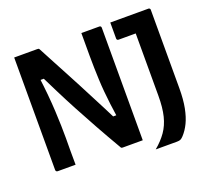

<svg xmlns="http://www.w3.org/2000/svg" viewBox="-130 -865 1209 1104"><g transform="rotate(-20 475.0 -312.5)"><path d="M180 0Q162 0 143 0Q124 0 106 0Q88 0 70 0Q67 0 64.5 -1.5Q62 -3 60.5 -5.5Q59 -8 59 -11Q59 -84 59 -156Q59 -228 59 -300Q59 -372 59 -444Q59 -516 59 -588Q59 -616 59 -644Q59 -672 59 -700Q73 -700 91 -700Q109 -700 128.5 -700Q148 -700 165.5 -700Q183 -700 198 -700Q203 -700 206 -699.5Q209 -699 211 -697Q213 -695 215 -690Q240 -643 264 -597.5Q288 -552 312 -507.5Q336 -463 358.5 -419.5Q381 -376 403.5 -332.5Q426 -289 448.5 -245.5Q471 -202 492 -159L452 -187H518L499 -173Q492 -219 487 -260Q482 -301 478.5 -339.5Q475 -378 473.5 -414.5Q472 -451 471 -486.5Q470 -522 470 -559Q470 -571 470 -584.5Q470 -598 470 -611.5Q470 -625 470 -640Q470 -655 470 -670Q470 -685 470 -700Q489 -700 507.5 -700Q526 -700 544 -700Q562 -700 580 -700Q585 -700 588 -697Q591 -694 591 -689Q591 -642 591 -594.5Q591 -547 591 -499.5Q591 -452 591 -404.5Q591 -357 591 -309.5Q591 -262 591 -214.5Q591 -167 591 -120Q591 -90 591 -60Q591 -30 591 0Q578 0 562 0Q546 0 529.5 0Q513 0 498 0Q483 0 470 0Q464 0 461 -1.5Q458 -3 456 -8Q407 -92 366.5 -165Q326 -238 291 -303.5Q256 -369 224.5 -432Q193 -495 160 -562L203 -527H137L155 -546Q163 -485 168 -431Q173 -377 175.5 -329Q178 -281 179 -239.5Q180 -198 180 -162Q179 -124 179.5 -82.5Q180 -41 180 0ZM643 75Q685 40 711.5 2Q738 -36 750.5 -86.5Q763 -137 763 -210Q763 -234 763 -269.5Q763 -305 763 -347.5Q763 -390 763 -436.5Q763 -483 763 -529.5Q763 -576 763 -619L781 -574L747 -612L791 -591Q765 -591 738.5 -591Q712 -591 691 -591Q670 -591 658 -591Q653 -591 650 -594Q647 -597 647 -602Q647 -628 647 -651Q647 -674 647 -700Q663 -700 691 -700Q719 -700 752.5 -700Q786 -700 819.5 -700Q853 -700 880 -700Q884 -700 886 -698.5Q888 -697 889.5 -695Q891 -693 891 -689Q891 -644 891 -599.5Q891 -555 891 -509.5Q891 -464 891 -416.5Q891 -369 891 -318.5Q891 -268 891 -210Q891 -140 881 -89.5Q871 -39 854 -4Q837 31 814 56Q804 67 796 71Q788 75 773 75Q756 75 732.5 75Q709 75 684.5 75Q660 75 643 75Z"/></g></svg>

Font: Recursive SemiBold
Style: Regular
Weight: 600
Version: Version 1.085